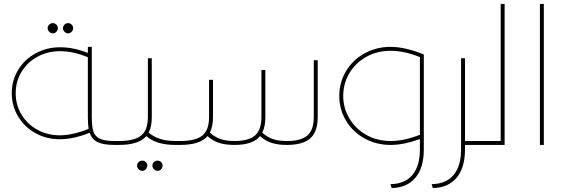

<svg xmlns="http://www.w3.org/2000/svg" viewBox="-20 -739 2883 979"><path d="M591 -10Q591 -5 587.5 -2.5Q584 0 571 0H565Q507 0 477.5 -14.5Q448 -29 437 -62Q354 -29 285 -29Q217 -29 161 -60Q105 -91 72.5 -145Q40 -199 40 -264Q40 -329 72.5 -382.5Q105 -436 161.5 -467Q218 -498 287 -498Q355 -498 428 -469V-500H448V-142Q448 -94 456 -69Q464 -44 488.5 -32Q513 -20 565 -20H571Q584 -20 587.5 -17.5Q591 -15 591 -10ZM432 -82Q428 -105 428 -142V-447Q354 -478 287 -478Q223 -478 171.5 -450Q120 -422 90 -373Q60 -324 60 -264Q60 -204 89.5 -155Q119 -106 170.5 -77.5Q222 -49 285 -49Q349 -49 432 -82ZM301 -595Q301 -606 309 -613.5Q317 -621 327 -621Q338 -621 345.5 -613.5Q353 -606 353 -595Q353 -585 345.5 -577Q338 -569 327 -569Q317 -569 309 -577Q301 -585 301 -595ZM223 -595Q223 -606 231 -613.5Q239 -621 249 -621Q260 -621 267.5 -613.5Q275 -606 275 -595Q275 -585 267.5 -577Q260 -569 249 -569Q239 -569 231 -577Q223 -585 223 -595Z M903 -10Q903 -5 899.5 -2.5Q896 0 883 0H874Q777 0 726 -45Q688 0 587 0H571Q558 0 554.5 -2.5Q551 -5 551 -10Q551 -15 554.5 -17.5Q558 -20 571 -20H587Q666 -20 700 -48Q734 -76 734 -142V-442H754V-142Q754 -94 738 -63Q787 -20 874 -20H883Q896 -20 899.5 -17.5Q903 -15 903 -10ZM757 106Q757 95 765 87.5Q773 80 783 80Q794 80 801.5 87.5Q809 95 809 106Q809 116 801.5 124Q794 132 783 132Q773 132 765 124Q757 116 757 106ZM679 106Q679 95 687 87.5Q695 80 705 80Q716 80 723.5 87.5Q731 95 731 106Q731 116 723.5 124Q716 132 705 132Q695 132 687 124Q679 116 679 106Z M1600 -432V-142Q1600 -67 1562 -33.5Q1524 0 1443 0Q1396 0 1363.5 -11Q1331 -22 1306 -45Q1270 0 1176 0Q1128 0 1095.5 -11Q1063 -22 1038 -45Q1000 0 899 0H883Q870 0 866.5 -2.5Q863 -5 863 -10Q863 -15 866.5 -17.5Q870 -20 883 -20H899Q978 -20 1012 -48Q1046 -76 1046 -142V-332H1066V-142Q1066 -94 1050 -63Q1074 -41 1103 -30.5Q1132 -20 1177 -20Q1248 -20 1280.5 -48.5Q1313 -77 1313 -142V-382H1333V-142Q1333 -92 1317 -63Q1341 -41 1370 -30.5Q1399 -20 1444 -20Q1515 -20 1547.5 -48.5Q1580 -77 1580 -142V-432Z M2141 -461V23Q2141 116 2098.5 167Q2056 218 1977 220L1971 200Q2044 199 2082.5 153.5Q2121 108 2121 23V-30Q2039 0 1972 0Q1899 0 1839 -33Q1779 -66 1744.5 -123.5Q1710 -181 1710 -250Q1710 -319 1744.5 -376.5Q1779 -434 1839 -467Q1899 -500 1971 -500Q2047 -500 2141 -461ZM2121 -52V-448Q2041 -480 1972 -480Q1903 -480 1847.5 -449Q1792 -418 1761 -365Q1730 -312 1730 -250Q1730 -188 1761.5 -135Q1793 -82 1848 -51Q1903 -20 1972 -20Q2041 -20 2121 -52Z M2459 -10Q2459 -5 2455.5 -2.5Q2452 0 2439 0H2351V23Q2351 116 2308.5 167Q2266 218 2187 220L2181 200Q2254 199 2292.5 153.5Q2331 108 2331 23V-442H2351V-20H2439Q2452 -20 2455.5 -17.5Q2459 -15 2459 -10Z M2553 -719V0H2439Q2426 0 2422.5 -2.5Q2419 -5 2419 -10Q2419 -15 2422.5 -17.5Q2426 -20 2439 -20H2533V-719Z M2733 -719H2753V0H2733Z"/></svg>

Font: Montserrat-Arabic Thin
Style: Regular
Weight: 250
Designer: Mohamed Gaber
Foundry: Kief Type Foundry
Version: Version 5.008